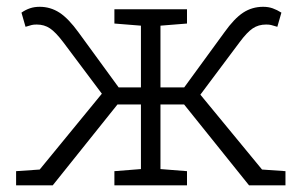

<svg xmlns="http://www.w3.org/2000/svg" viewBox="-20 -556 903 576"><path d="M28.3 0V-42.5L99.1 -47.4L285.6 -274.9L169.9 -429.2Q147 -459.5 129.9 -470.9Q112.8 -482.4 90.3 -482.4Q80.6 -482.4 75.2 -481Q69.8 -479.5 56.6 -475.6L44.4 -518.1Q57.1 -526.9 70.1 -531.2Q83 -535.6 99.1 -535.6Q131.3 -535.6 158.4 -518.1Q185.5 -500.5 215.8 -458.5L335.9 -293.9H402.8V-479L323.2 -485.4V-528.3H541V-485.4L461.4 -479V-293.9H532.7L652.8 -458.5Q682.6 -500.5 709.5 -518.1Q736.3 -535.6 769.5 -535.6Q785.2 -535.6 798.1 -531Q811 -526.4 824.2 -518.1L812 -475.6Q798.8 -479.5 793.2 -481Q787.6 -482.4 778.3 -482.4Q755.4 -482.4 738.3 -470.9Q721.2 -459.5 698.7 -429.2L581.1 -272L766.1 -47.4L836.4 -42.5V0H727.1L532.2 -242.7H461.4V-48.8L541 -42.5V0H323.2V-42.5L402.8 -48.8V-242.7H332.5L138.2 0Z"/></svg>

Font: Roboto Slab LO Light
Style: Regular
Weight: 300
Designer: Google
Version: Version 2.000